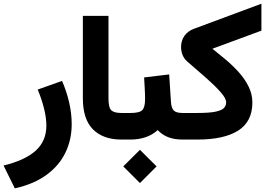

<svg xmlns="http://www.w3.org/2000/svg" viewBox="-67 -769 1491 1058"><path d="M274.9 -323.2Q298.8 -268.6 313.5 -207Q328.1 -145.5 328.1 -84.5Q328.1 0 293.9 71.3Q259.8 142.6 190.4 193.8Q121.1 245.1 14.6 269L-47.4 143.1Q71.3 114.3 129.9 61Q188.5 7.8 188.5 -76.7Q188.5 -121.6 174.6 -175.3Q160.6 -229 140.6 -275.4Z M613.8 0H601.6Q501.5 0 445.6 -55.9Q389.6 -111.8 389.6 -227.1V-681.6H530.8V-226.6Q530.8 -174.8 546.9 -160.6Q563 -146.5 601.6 -146.5H613.8Z M949.2 0H937.5Q850.1 0 802.2 -52.2Q772.5 -25.4 734.6 -12.7Q696.8 0 653.3 0H594.2V-146.5H653.3Q702.1 -146.5 717.3 -162.4Q732.4 -178.2 732.4 -223.1Q732.4 -251.5 730.5 -282.5Q728.5 -313.5 727.1 -342.3L865.2 -358.9L875 -208Q877.4 -172.9 890.9 -159.7Q904.3 -146.5 938.5 -146.5H949.2ZM612.3 147.9 704.1 56.6 795.9 147.9 704.1 239.7Z M1323.7 -203.1Q1323.2 -98.6 1245.4 -49.3Q1167.5 0 1020.5 0H929.7V-146.5H1020Q1088.9 -146.5 1122.8 -154.1Q1156.7 -161.6 1168 -174.8Q1179.2 -188 1179.2 -204.6Q1179.2 -227.1 1148.4 -261.7Q1117.7 -296.4 1069.1 -339.4Q1020.5 -382.3 965.8 -429.2Q947.8 -444.3 939.2 -465.8Q930.7 -487.3 930.7 -509.3Q930.7 -544.9 949.2 -571.3Q967.8 -597.7 1000.5 -609.9L1373.5 -748.5V-600.1L1103.5 -500.5Q1138.7 -472.7 1177 -440.4Q1215.3 -408.2 1248.5 -371.3Q1281.7 -334.5 1302.7 -292.5Q1323.7 -250.5 1323.7 -203.1Z"/></svg>

Font: Vazir Black WOL
Style: Black-WOL
Weight: 900
Designer: Saber Rastikerdar
Foundry: Saber Rastikerdar
Version: Version 30.0.0